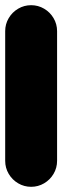

<svg xmlns="http://www.w3.org/2000/svg" viewBox="-20 -720 240 740"><path d="M0 -100H200V-600H0ZM100 -200Q73 -200 50 -186.5Q27 -173 13.5 -150Q0 -127 0 -100Q0 -73 13.5 -50Q27 -27 50 -13.5Q73 0 100 0Q127 0 150 -13.5Q173 -27 186.5 -50Q200 -73 200 -100Q200 -127 186.5 -150Q173 -173 150 -186.5Q127 -200 100 -200ZM100 -700Q73 -700 50 -686.5Q27 -673 13.5 -650Q0 -627 0 -600Q0 -573 13.5 -550Q27 -527 50 -513.5Q73 -500 100 -500Q127 -500 150 -513.5Q173 -527 186.5 -550Q200 -573 200 -600Q200 -627 186.5 -650Q173 -673 150 -686.5Q127 -700 100 -700Z"/></svg>

Font: Wavefont ExtraBold
Style: Regular
Weight: 800
Monospace: yes
Version: Version 3.005;gftools[0.9.33]